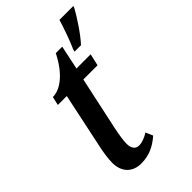

<svg xmlns="http://www.w3.org/2000/svg" viewBox="-233 -839 927 927"><g transform="rotate(-45 230.5 -375.0)"><path d="M309 -600H353C389 -638 438 -714 458 -751L461 -760H366C353 -717 331 -654 312 -612ZM155 10C213 10 254 -13 291 -45L275 -82C256 -70 232 -59 210 -59C186 -59 172 -76 172 -108C172 -129 177 -161 184 -196L244 -475H341L355 -536H258L284 -659H240C188 -556 126 -519 80 -519L70 -475H131L71 -191C65 -164 58 -122 58 -92C58 -27 97 10 155 10Z"/></g></svg>

Font: Noto Serif Condensed Semi
Style: Italic
Weight: 600
Width: 3
Italic angle: -12°
Designer: Monotype Design Team
Foundry: Monotype Imaging Inc.
Version: Version 1.901